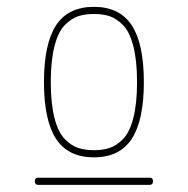

<svg xmlns="http://www.w3.org/2000/svg" viewBox="-20 -756 540 552"><path d="M294.9 -709.5Q275.4 -715.8 250 -715.8Q224.6 -715.8 205.1 -709.5Q185.5 -703.1 166.5 -684.1Q147.5 -665 136.7 -623.5Q126 -582 126 -520Q126 -458 136.7 -416.5Q147.5 -375 166.5 -356Q185.5 -336.9 205.1 -330.6Q224.6 -324.2 250 -324.2Q275.4 -324.2 294.9 -330.6Q314.5 -336.9 333.5 -356Q352.5 -375 363.3 -416.5Q374 -458 374 -520Q374 -582 363.3 -623.5Q352.5 -665 333.5 -684.1Q314.5 -703.1 294.9 -709.5ZM358.9 -356.9Q324.2 -303.7 250 -303.7Q175.8 -303.7 141.1 -356.9Q106.4 -410.2 106.4 -520Q106.4 -629.9 141.1 -683.1Q175.8 -736.3 250 -736.3Q324.2 -736.3 358.9 -683.1Q393.6 -629.9 393.6 -520Q393.6 -410.2 358.9 -356.9ZM89.8 -224.6Q80.1 -224.6 80.1 -234.9Q80.1 -245.1 89.8 -245.1H410.2Q419.9 -245.1 419.9 -234.9Q419.9 -224.6 410.2 -224.6Z"/></svg>

Font: Rounded-X Mgen+ 2m thin
Style: Regular
Weight: 100
Designer: [Source Han Sans]
Ryoko NISHIZUKA  (kana & ideographs); Paul D. Hunt (Latin, Greek & Cyrillic); Wenlong ZHANG  (bopomofo
Version: Version 1.059.20150602